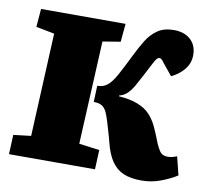

<svg xmlns="http://www.w3.org/2000/svg" viewBox="-80 -802 992 906"><g transform="rotate(10 416.0 -349.0)"><path d="M371 -390Q400 -390 420 -406.5Q440 -423 460.5 -460.5Q481 -498 512 -561Q531 -600 552 -634.5Q573 -669 604 -690.5Q635 -712 682 -712Q732 -712 762 -685Q792 -658 792 -611Q792 -572 767.5 -542Q743 -512 706 -495L658 -554Q653 -562 648 -566Q643 -570 637 -570Q632 -570 626 -564Q620 -558 610 -538.5Q600 -519 579 -479Q563 -448 549 -423.5Q535 -399 519 -383.5Q503 -368 481 -363V-359Q537 -355 573.5 -340Q610 -325 631 -302Q652 -279 666 -250Q671 -239 676 -227.5Q681 -216 686.5 -202.5Q692 -189 699 -171Q708 -151 715.5 -139.5Q723 -128 732.5 -123Q742 -118 754 -118Q768 -118 779.5 -121Q791 -124 800 -128L822 -40Q791 -20 746.5 -3Q702 14 653 14Q602 14 567.5 -0.5Q533 -15 510 -48.5Q487 -82 473 -139Q471 -148 468 -158.5Q465 -169 460 -186Q455 -203 447 -230Q439 -257 430.5 -275.5Q422 -294 408 -303Q394 -312 368 -312ZM128 -597 40 -614 47 -701H452L444 -614L359 -600L335 -106L433 -93L429 0H17L21 -93L105 -103Z"/></g></svg>

Font: Literata Black
Style: Italic
Weight: 900
Italic angle: -2°
Designer: Latin by Veronika Burian and Jose Scaglione. Greek by Irene Vlachou. Cyrillic by Vera Evstafieva
Foundry: TypeTogether
Version: Version 3.002